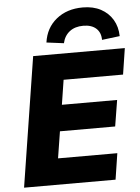

<svg xmlns="http://www.w3.org/2000/svg" viewBox="-62 -992 758 1039"><g transform="rotate(-5 317.5 -472.0)"><path d="M26 0 137 -705H635L613 -563H290L269 -429H569L546 -287H246L223 -142H545L523 0ZM309 -760 215 -772Q226 -851 283.5 -897.5Q341 -944 427 -944Q484 -944 525 -922Q566 -900 589 -861.5Q612 -823 613 -772L516 -760Q516 -800 491 -822.5Q466 -845 421 -845Q376 -845 347 -822.5Q318 -800 309 -760Z"/></g></svg>

Font: Nunito Sans 12pt ExtraLight 12pt Black
Style: Italic
Weight: 900
Italic angle: -9°
Version: Version 3.101;gftools[0.9.27]